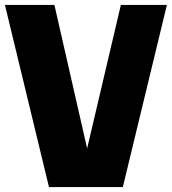

<svg xmlns="http://www.w3.org/2000/svg" viewBox="-29 -760 698 780"><path d="M170 0 -9 -740H192L325 -157L462 -740H649L470 0Z"/></svg>

Font: Encode Sans Cnd Black
Style: Regular
Weight: 900
Width: 3
Designer: Multiple Designers
Foundry: Impallari Type
Version: Version 3.002; ttfautohint (v1.8.3) -l 8 -r 50 -G 200 -x 14 